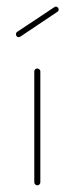

<svg xmlns="http://www.w3.org/2000/svg" viewBox="-20 -554 226 574"><path d="M147 -534.2C145 -534.2 143.6 -533.7 142.6 -532.7L31.7 -459C28.8 -457 27.8 -454.6 27.8 -451.7C27.8 -449.2 28.3 -447.3 30.3 -445.3C31.7 -443.4 33.7 -442.9 36.1 -442.9C37.6 -442.9 39.1 -443.4 40.5 -444.3L151.4 -518.6C154.3 -520 155.3 -522.5 155.3 -525.4C155.3 -527.8 154.8 -529.8 152.8 -531.7C151.4 -533.2 149.4 -534.2 147 -534.2ZM90.8 -349.1C88.9 -349.1 86.9 -348.6 85 -346.7C83.5 -345.2 82.5 -343.3 82.5 -340.8V-8.8C82.5 -6.3 83.5 -4.4 85.4 -2.4C87.4 -0.5 89.4 0 91.8 0C93.8 0 95.7 -0.5 97.7 -2.4C99.6 -4.4 100.6 -6.3 100.6 -8.8V-340.8C100.6 -343.3 99.6 -345.2 97.7 -346.7C95.7 -348.6 93.8 -349.1 91.8 -349.1Z"/></svg>

Font: Mill
Style: Thin
Weight: 100
Version: Version 001.000